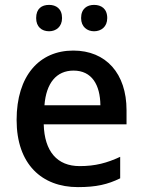

<svg xmlns="http://www.w3.org/2000/svg" viewBox="-20 -756 583 786"><path d="M128 -682C128 -646 151 -628 181 -628C209 -628 234 -646 234 -682C234 -721 209 -736 181 -736C151 -736 128 -721 128 -682ZM312 -682C312 -646 337 -628 365 -628C394 -628 419 -646 419 -682C419 -721 394 -736 365 -736C337 -736 312 -721 312 -682ZM280 -549C141 -549 48 -446 48 -265C48 -84 151 10 299 10C374 10 421 -1 472 -26V-114C418 -89 371 -76 306 -76C214 -76 162 -136 159 -247H498V-305C498 -455 414 -549 280 -549ZM281 -467C356 -467 390 -409 391 -325H162C169 -416 211 -467 281 -467Z"/></svg>

Font: Noto Sans Thai Medium
Style: Regular
Weight: 500
Designer: Monotype Design Team
Foundry: Monotype Imaging Inc.
Version: Version 1.901